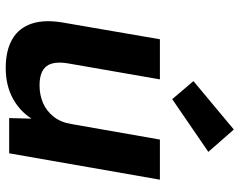

<svg xmlns="http://www.w3.org/2000/svg" viewBox="-103 -721 836 670"><g transform="rotate(90 315.0 -386.0)"><path d="M217 12Q156 12 116.5 -11Q77 -34 62 -80Q47 -126 60 -195L117 -526H257L202 -210Q192 -156 210.5 -131Q229 -106 278 -106Q311 -106 339 -118Q367 -130 387 -155Q407 -180 413 -218L467 -526H607L515 0H392L394 -78Q367 -36 322 -12Q277 12 217 12ZM326 -569 263 -643 432 -784 510 -695Z"/></g></svg>

Font: DM Sans 9pt ExtraBold
Style: Italic
Weight: 800
Italic angle: -10°
Version: Version 4.004;gftools[0.9.30]